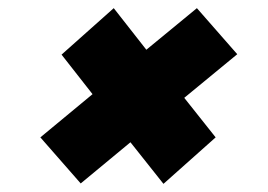

<svg xmlns="http://www.w3.org/2000/svg" viewBox="-20 -547 658 471"><path d="M79 -210 207 -316 131 -413 259 -527 339 -425 463 -527 562 -414 432 -307 509 -210 381 -96 300 -198 178 -97Z"/></svg>

Font: Be Vietnam Pro Black
Style: Italic
Weight: 900
Italic angle: -12°
Designer: Lam Bao, Tony Le, Vietanh Nguyen
Foundry: Yellow Type Foundry
Version: Version 1.002; ttfautohint (v1.8.3)